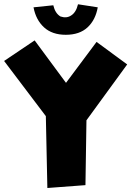

<svg xmlns="http://www.w3.org/2000/svg" viewBox="-29 -894 630 921"><path d="M137.2 -700.2 287.6 -496.6 434.1 -692.9 581.1 -585 385.7 -316.9 380.9 -5.9 198.2 7.8 190.9 -336.9 -9.3 -601.6ZM131.8 -858.9 226.6 -868.7Q235.8 -829.6 261.2 -814.9Q290 -805.2 311.5 -819.3Q335.9 -834 345.2 -873.5L439.9 -858.9Q429.2 -798.3 390.9 -762.7Q352.5 -727.1 286.6 -727.1Q221.2 -727.1 182.1 -762.9Q143.1 -798.8 131.8 -858.9Z"/></svg>

Font: Lapsus Pro (theguybrush.com)
Style: Bold
Weight: 700
Designer: Jose Roses
Version: Version 1.00 February 9, 2018, initial release